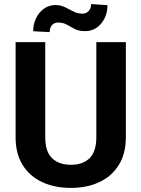

<svg xmlns="http://www.w3.org/2000/svg" viewBox="-20 -919 699 949"><path d="M456.1 -710.9H602.1V-241.2Q602.1 -159.2 567.1 -103.3Q532.2 -47.4 470.9 -18.8Q409.7 9.8 330.1 9.8Q250.5 9.8 188.7 -18.8Q127 -47.4 92 -103.3Q57.1 -159.2 57.1 -241.2V-710.9H203.6V-241.2Q203.6 -169.9 237.3 -137.2Q271 -104.5 330.1 -104.5Q389.6 -104.5 422.9 -137.2Q456.1 -169.9 456.1 -241.2ZM430.2 -898.9 511.2 -893.6Q511.2 -840.3 480 -802.7Q448.7 -765.1 400.9 -765.1Q369.6 -765.1 349.4 -775.6Q329.1 -786.1 310.8 -796.9Q292.5 -807.6 266.6 -807.6Q249.5 -807.6 237.5 -795.4Q225.6 -783.2 225.6 -760.3L144 -764.6Q144 -799.8 158.2 -829.1Q172.4 -858.4 197.3 -876.2Q222.2 -894 253.9 -894Q280.3 -894 301.5 -883.3Q322.8 -872.6 343.3 -862.1Q363.8 -851.6 388.2 -851.6Q405.3 -851.6 417.7 -864Q430.2 -876.5 430.2 -898.9Z"/></svg>

Font: Vazirmatn RD FD
Style: Bold
Weight: 700
Designer: Saber Rastikerdar
Foundry: Saber Rastikerdar
Version: Version 33.003